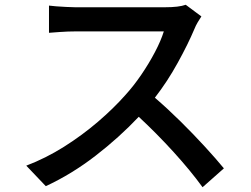

<svg xmlns="http://www.w3.org/2000/svg" viewBox="-20 -741 1040 796"><path d="M814.9 -672.9Q809.6 -665.5 800.3 -649.7Q791 -633.8 786.1 -621.1Q759.8 -558.6 717 -481Q674.3 -403.3 622.1 -335.9Q673.3 -292 727.8 -238.3Q782.2 -184.6 829.6 -132.8Q877 -81.1 908.2 -43L819.8 35.2Q770.5 -32.7 700 -110.4Q629.4 -188 555.2 -256.8Q474.6 -171.4 376 -95.2Q277.3 -19 169.9 30.8L88.9 -54.2Q169.9 -85 245.4 -132.6Q320.8 -180.2 385.7 -235.8Q450.7 -291.5 500 -347.2Q534.2 -384.8 565.9 -431.4Q597.7 -478 622.3 -524.9Q647 -571.8 659.2 -610.8Q649.4 -610.8 621.6 -610.8Q593.8 -610.8 555.4 -610.8Q517.1 -610.8 475.3 -610.8Q433.6 -610.8 395.3 -610.8Q356.9 -610.8 329.1 -610.8Q301.3 -610.8 292 -610.8Q262.7 -610.8 228.8 -608.4Q194.8 -606 183.1 -605V-717.8Q192.9 -716.3 212.9 -714.8Q232.9 -713.4 254.6 -712.2Q276.4 -710.9 292 -710.9Q305.7 -710.9 343.3 -710.9Q380.9 -710.9 430.2 -710.9Q479.5 -710.9 528.3 -710.9Q577.1 -710.9 614 -710.9Q650.9 -710.9 663.1 -710.9Q721.7 -710.9 750 -721.2Z"/></svg>

Font: Source Han Sans CN Medium
Style: Regular
Weight: 500
Designer: Ryoko NISHIZUKA  (kana, bopomofo & ideographs); Paul D. Hunt (Latin, Greek & Cyrillic); Sandoll Communications , Soo-you
Foundry: Adobe
Version: Version 2.004;hotconv 1.0.118;makeotfexe 2.5.65603